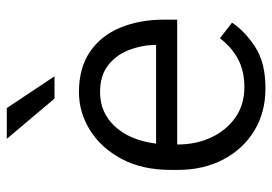

<svg xmlns="http://www.w3.org/2000/svg" viewBox="-138 -652 800 564"><g transform="rotate(-90 262.0 -370.0)"><path d="M284.7 9.8Q213.4 9.8 159.4 -23.4Q105.5 -56.6 75.2 -114.7Q44.9 -172.9 44.9 -247.6V-268.1Q44.9 -352.1 77.1 -412.6Q109.4 -473.1 161.6 -505.6Q213.9 -538.1 273.4 -538.1Q344.7 -538.1 392.1 -505.6Q439.5 -473.1 462.9 -416.5Q486.3 -359.9 486.3 -287.6V-249.5H119.6V-247.6Q119.6 -193.8 140.4 -149.4Q161.1 -105 198.7 -78.6Q236.3 -52.2 288.1 -52.2Q335.4 -52.2 370.1 -70.6Q404.8 -88.9 431.6 -124L477.5 -88.4Q451.7 -49.8 405.5 -20Q359.4 9.8 284.7 9.8ZM273.4 -476.1Q212.9 -476.1 172.4 -432.1Q131.8 -388.2 122.1 -311.5H412.1V-318.4Q410.6 -357.9 396 -394Q381.3 -430.2 351.3 -453.1Q321.3 -476.1 273.4 -476.1ZM226.6 -750 319.8 -609.9H254.4L136.2 -750Z"/></g></svg>

Font: Vazirmatn RD UI Light
Style: Regular
Weight: 300
Designer: Saber Rastikerdar
Foundry: Saber Rastikerdar
Version: Version 33.003